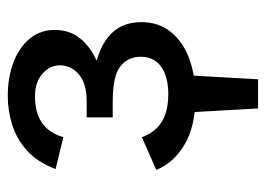

<svg xmlns="http://www.w3.org/2000/svg" viewBox="-115 -402 684 494"><g transform="rotate(-90 227.0 -155.0)"><path d="M195 167 183 -45H282L270 167ZM225 6Q149 6 101.5 -22.5Q54 -51 37 -95L121 -132Q130 -108 145 -93Q160 -78 182 -71Q204 -64 231 -64Q277 -64 302.5 -82.5Q328 -101 328 -135Q328 -168 303 -187.5Q278 -207 213 -207H172V-274H213Q259 -274 282.5 -294Q306 -314 306 -343Q306 -369 284 -388Q262 -407 226 -407Q184 -407 158 -389Q132 -371 121 -334L39 -354Q57 -401 86.5 -427.5Q116 -454 152.5 -465.5Q189 -477 227 -477Q276 -477 314.5 -462Q353 -447 375 -420Q397 -393 397 -356Q397 -315 371.5 -286.5Q346 -258 305.5 -243.5Q265 -229 217 -229V-260Q277 -260 322 -247Q367 -234 392 -206Q417 -178 417 -133Q417 -88 391 -56.5Q365 -25 321.5 -9.5Q278 6 225 6Z"/></g></svg>

Font: Ysabeau SC SemiBold
Style: Regular
Weight: 600
Designer: Christian Thalmann (Catharsis Fonts)
Version: Version 2.001;gftools[0.9.30]; featfreeze: smcp